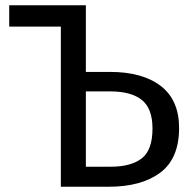

<svg xmlns="http://www.w3.org/2000/svg" viewBox="-20 -709 725 729"><path d="M660 -223Q660 -107 588.5 -53.5Q517 0 393 0H211V-608H15V-689H306V-436H397Q521 -436 590.5 -382.5Q660 -329 660 -223ZM559 -221Q559 -297 518.5 -329.5Q478 -362 398 -362H306V-76H401Q477 -76 518 -107.5Q559 -139 559 -221Z"/></svg>

Font: FiraGO
Style: Regular
Weight: 400
Designer: bBox Type
Foundry: bBox Type GmbH
Version: Version 1.001;April 20, 2020;FontCreator 12.0.0.2555 64-bit